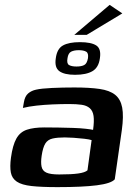

<svg xmlns="http://www.w3.org/2000/svg" viewBox="-20 -763 556 788"><path d="M216 5Q150 5 109.5 0.5Q69 -4 49 -17.5Q29 -31 24.5 -55Q20 -79 25 -116Q32 -167 47 -194Q62 -221 90 -230.5Q118 -240 162 -240Q188 -240 219 -239.5Q250 -239 280 -238Q310 -237 332 -234.5Q354 -232 362 -230Q367 -266 364 -287Q361 -308 348.5 -319Q336 -330 315 -333Q294 -336 264 -336Q230 -336 195.5 -334.5Q161 -333 129.5 -329.5Q98 -326 74 -320L78 -343Q82 -368 95.5 -379.5Q109 -391 128 -395Q150 -400 193.5 -402Q237 -404 285 -404Q347 -404 388.5 -398Q430 -392 452.5 -374Q475 -356 481.5 -321.5Q488 -287 480 -229L451 -27Q436 -10 377.5 -2.5Q319 5 216 5ZM223 -47Q273 -47 301 -51Q329 -55 339 -64L356 -188Q347 -191 326 -193.5Q305 -196 282.5 -197.5Q260 -199 246 -199Q216 -199 196 -194.5Q176 -190 166 -174Q156 -158 151 -124Q147 -97 150.5 -79.5Q154 -62 170.5 -54.5Q187 -47 223 -47ZM288 -456Q244 -456 223.5 -471Q203 -486 209 -524Q214 -563 238.5 -576.5Q263 -590 308 -590Q354 -590 375 -576.5Q396 -563 390 -524Q385 -486 359.5 -471Q334 -456 288 -456ZM294 -490Q314 -490 325.5 -496Q337 -502 341 -524Q344 -545 333.5 -551Q323 -557 303 -557Q284 -557 272 -551Q260 -545 257 -524Q253 -502 263.5 -496Q274 -490 294 -490ZM285 -620 430 -743 482 -708 336 -620Z"/></svg>

Font: Genos Thin SemiBold
Style: Italic
Weight: 600
Italic angle: -8°
Version: Version 1.010